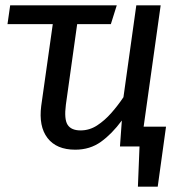

<svg xmlns="http://www.w3.org/2000/svg" viewBox="-20 -547 697 717"><path d="M18 -527H416L394 -457H267H176H8ZM476 -74H600L569 150H495L501 0H466ZM261 12Q191 12 157.5 -31.5Q124 -75 134 -152L187 -527H278L226 -156Q219 -102 232.5 -81Q246 -60 281 -60Q314 -60 342.5 -78.5Q371 -97 396 -125.5Q421 -154 441 -184L489 -527H580L506 0H428L435 -97Q398 -47 357 -17.5Q316 12 261 12Z"/></svg>

Font: Fira Sans Variable
Style: Italic
Weight: 397
Italic angle: -8°
Designer: Carrois Corporate & Edenspiekermann AG
Foundry: Carrois Corporate GbR & Edenspiekermann AG
Version: Version 4.202